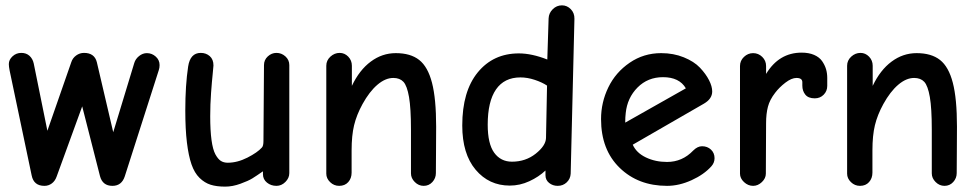

<svg xmlns="http://www.w3.org/2000/svg" viewBox="-20 -693 3679 722"><path d="M147 5.9Q106.9 5.9 99.1 -33.2L16.1 -428.2Q13.2 -442.9 13.2 -452.1Q13.2 -468.3 27.1 -481.2Q41 -494.1 60.1 -494.1Q78.6 -494.1 90.8 -483.2Q103 -472.2 106.9 -454.1L158.2 -201.2L248 -459Q252.9 -474.6 266.4 -484.4Q279.8 -494.1 295.9 -494.1Q335.4 -494.1 344.2 -459L405.8 -195.8L484.9 -456.1Q489.3 -471.2 502.9 -482.2Q516.6 -493.2 532.2 -493.2Q551.3 -493.2 565.7 -480.2Q580.1 -467.3 580.1 -448.2Q580.1 -438 577.1 -429.2L449.2 -29.8Q437.5 5.9 402.8 5.9Q365.7 5.9 356 -30.8L289.1 -293L192.9 -28.8Q187 -12.2 174.8 -3.2Q162.6 5.9 147 5.9Z M826.7 8.8Q794.4 8.8 772 1.7Q749.5 -5.4 730.5 -23.9Q711.4 -42.5 700.2 -74.7Q689 -106.9 682.9 -157Q676.8 -207 676.8 -277.8Q676.8 -372.1 687.5 -442.9Q695.3 -494.1 734.9 -494.1Q754.9 -494.1 768.8 -481.9Q782.7 -469.7 782.7 -446.8Q782.7 -441.9 779.8 -414.8Q776.9 -387.7 773.7 -344Q770.5 -300.3 770.5 -255.9Q770.5 -202.1 775.4 -166.3Q780.3 -130.4 790 -112.5Q799.8 -94.7 810.5 -87.9Q821.3 -81.1 836.4 -81.1Q872.6 -81.1 910.4 -100.3Q948.2 -119.6 964.8 -138.2Q970.7 -144 970.7 -163.1L972.7 -448.2Q972.7 -467.8 987.1 -481Q1001.5 -494.1 1019.5 -494.1Q1038.6 -494.1 1053.2 -481Q1067.9 -467.8 1067.9 -448.2V-42Q1067.9 -23.4 1053.2 -8.8Q1038.6 5.9 1019.5 5.9Q999 5.9 983.9 -6.3Q968.8 -18.6 968.8 -38.1V-48.8Q944.3 -31.7 929 -22.2Q913.6 -12.7 884 -2Q854.5 8.8 826.7 8.8Z M1255.4 5.9Q1235.8 5.9 1221.4 -8.1Q1207 -22 1207 -40V-445.8Q1207 -465.8 1222.4 -480Q1237.8 -494.1 1257.3 -494.1Q1275.9 -494.1 1289.6 -480Q1303.2 -465.8 1303.2 -445.8V-370.1Q1331.5 -429.7 1374.3 -461.4Q1417 -493.2 1468.3 -493.2Q1523.9 -493.2 1556.4 -467.5Q1588.9 -441.9 1604.5 -381.8Q1620.1 -321.8 1620.1 -216.8Q1620.1 -171.4 1619.6 -119.4Q1619.1 -67.4 1619.1 -42Q1619.1 -22.9 1606 -8.5Q1592.8 5.9 1573.2 5.9Q1554.2 5.9 1539.8 -8.5Q1525.4 -22.9 1525.4 -41V-207Q1525.4 -285.6 1518.1 -328.1Q1510.7 -370.6 1497.1 -385.3Q1483.4 -399.9 1459 -399.9Q1429.2 -399.9 1399.2 -374.3Q1369.1 -348.6 1343.3 -301.8Q1320.8 -260.7 1311.5 -221.9Q1302.2 -183.1 1302.2 -127.9V-43.9Q1302.2 -22.5 1289.6 -8.3Q1276.9 5.9 1255.4 5.9Z M1897 4.9Q1818.8 4.9 1768.6 -54.7Q1718.3 -114.3 1718.3 -221.2Q1718.3 -349.6 1776.6 -420.9Q1835 -492.2 1931.2 -492.2Q1979.5 -492.2 2038.1 -469.2L2043 -624Q2043.9 -644 2058.6 -658.4Q2073.2 -672.9 2093.3 -672.9Q2112.3 -672.9 2126.5 -658.4Q2140.6 -644 2140.1 -622.1L2126 -40Q2125 -20.5 2111.1 -7.3Q2097.2 5.9 2077.1 5.9Q2058.6 5.9 2044.9 -5.1Q2031.2 -16.1 2031.2 -34.2V-51.8Q2005.9 -27.8 1970.5 -11.5Q1935.1 4.9 1897 4.9ZM1905.3 -85Q1956.5 -85 1994.4 -115Q2032.2 -145 2033.2 -173.8L2037.1 -371.1Q2019 -383.3 1991.2 -392.6Q1963.4 -401.9 1937 -401.9Q1876.5 -401.9 1845.2 -356.7Q1814 -311.5 1814 -224.1Q1814 -152.3 1838.4 -118.7Q1862.8 -85 1905.3 -85Z M2488.3 5.9Q2379.9 5.9 2310.1 -62Q2240.2 -129.9 2240.2 -245.1Q2240.2 -308.1 2267.6 -364.5Q2294.9 -420.9 2347.7 -457Q2400.4 -493.2 2466.3 -493.2Q2512.7 -493.2 2551.3 -477.5Q2589.8 -461.9 2612.1 -438.5Q2634.3 -415 2646.2 -391.6Q2658.2 -368.2 2658.2 -349.1Q2658.2 -321.3 2627 -303.2L2359.4 -148.9Q2373 -118.2 2408.7 -101.1Q2444.3 -84 2488.3 -84Q2545.9 -84 2586.9 -127Q2603 -143.1 2620.1 -143.1Q2640.1 -143.1 2653.6 -130.4Q2667 -117.7 2667 -98.1Q2667 -81.1 2655.3 -67.9Q2627.4 -36.6 2580.6 -15.4Q2533.7 5.9 2488.3 5.9ZM2331.1 -231.9 2559.1 -360.8Q2534.7 -402.8 2473.1 -402.8Q2416 -402.8 2377.4 -364Q2338.9 -325.2 2333 -268.1Q2331.1 -252.9 2331.1 -231.9Z M2812 5.9Q2793 5.9 2777.8 -8.3Q2762.7 -22.5 2762.7 -40V-444.8Q2762.7 -464.8 2777.6 -479Q2792.5 -493.2 2812 -493.2Q2832 -493.2 2846.4 -479Q2860.8 -464.8 2860.8 -444.8V-415Q2909.2 -495.1 2994.6 -495.1Q3021.5 -495.1 3041.3 -486.6Q3061 -478 3071.3 -463.4Q3081.5 -448.7 3086.2 -433.1Q3090.8 -417.5 3090.8 -399.9V-370.1Q3090.8 -350.6 3077.4 -336.9Q3064 -323.2 3043.9 -323.2Q3019.5 -323.2 3008.3 -337.2Q2997.1 -351.1 2997.1 -371.1V-383.8Q2997.1 -399.9 2975.1 -399.9Q2956.5 -399.9 2933.3 -382.1Q2910.2 -364.3 2895 -344.2Q2874.5 -317.9 2867.7 -291.5Q2860.8 -265.1 2860.8 -230L2859.9 -40Q2859.9 -22.5 2845 -8.3Q2830.1 5.9 2812 5.9Z M3213.9 5.9Q3194.3 5.9 3179.9 -8.1Q3165.5 -22 3165.5 -40V-445.8Q3165.5 -465.8 3180.9 -480Q3196.3 -494.1 3215.8 -494.1Q3234.4 -494.1 3248 -480Q3261.7 -465.8 3261.7 -445.8V-370.1Q3290 -429.7 3332.8 -461.4Q3375.5 -493.2 3426.8 -493.2Q3482.4 -493.2 3514.9 -467.5Q3547.4 -441.9 3563 -381.8Q3578.6 -321.8 3578.6 -216.8Q3578.6 -171.4 3578.1 -119.4Q3577.6 -67.4 3577.6 -42Q3577.6 -22.9 3564.5 -8.5Q3551.3 5.9 3531.7 5.9Q3512.7 5.9 3498.3 -8.5Q3483.9 -22.9 3483.9 -41V-207Q3483.9 -285.6 3476.6 -328.1Q3469.2 -370.6 3455.6 -385.3Q3441.9 -399.9 3417.5 -399.9Q3387.7 -399.9 3357.7 -374.3Q3327.6 -348.6 3301.8 -301.8Q3279.3 -260.7 3270 -221.9Q3260.7 -183.1 3260.7 -127.9V-43.9Q3260.7 -22.5 3248 -8.3Q3235.4 5.9 3213.9 5.9Z"/></svg>

Font: Comic Neue
Style: Bold
Weight: 700
Designer: Craig Rozynski
Foundry: Craig Rozynski
Version: Version 2.003;hotconv 1.0.109;makeotfexe 2.5.65596